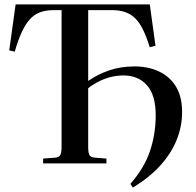

<svg xmlns="http://www.w3.org/2000/svg" viewBox="-20 -743 890 873"><path d="M584 110 573 93Q636 21 662 -56.5Q688 -134 688 -219Q688 -310 648.5 -355Q609 -400 541 -400Q513 -400 484.5 -393Q456 -386 430 -373Q404 -360 381 -342V-73Q381 -48 387 -37.5Q393 -27 413 -26L464 -22V0H176V-22L229 -26Q248 -27 254 -38Q260 -49 260 -77V-697H225Q189 -697 162 -687Q135 -677 115 -654.5Q95 -632 78.5 -596Q62 -560 47 -508L22 -514L51 -723H661L687 -535L661 -528Q646 -576 630 -608.5Q614 -641 594.5 -660Q575 -679 549 -688Q523 -697 488 -697H381V-375Q422 -404 475 -422.5Q528 -441 592 -441Q655 -441 704 -417.5Q753 -394 780.5 -348.5Q808 -303 808 -234Q808 -167 782.5 -105Q757 -43 707.5 11Q658 65 584 110Z"/></svg>

Font: Literata 60pt Medium
Style: Regular
Weight: 500
Designer: Latin by Veronika Burian and Jose Scaglione. Greek by Irene Vlachou. Cyrillic by Vera Evstafieva.
Foundry: TypeTogether
Version: Version 3.103;gftools[0.9.29]